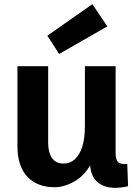

<svg xmlns="http://www.w3.org/2000/svg" viewBox="-20 -888 647 925"><path d="M413 -114H426Q395 -48 343.5 -17Q292 14 244 14Q159 14 111.5 -37Q64 -88 64 -183V-569H212V-200Q212 -154 230.5 -127Q249 -100 286 -100Q318 -100 341 -121Q364 -142 376.5 -182Q389 -222 389 -279V-569H537V-151Q537 -123 546 -110.5Q555 -98 577 -98Q581 -98 585 -98Q589 -98 593 -99L597 9Q581 13 564.5 15Q548 17 534 17Q480 17 446.5 -13.5Q413 -44 413 -114ZM265 -628 208 -716 425 -868 497 -761Z"/></svg>

Font: Yaldevi ExtraLight
Style: Regular
Weight: 200
Designer: Sol Matas, Rajitha Manaperi, Kosala Senevirathne
Foundry: Mooniak
Version: Version 1.100